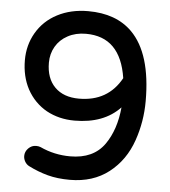

<svg xmlns="http://www.w3.org/2000/svg" viewBox="-52 -745 716 808"><g transform="rotate(5 306.5 -341.0)"><path d="M287.1 -602.1Q243.7 -602.1 210.4 -584Q177.7 -566.4 159.9 -535.9Q142.1 -505.4 142.1 -467.8Q142.1 -401.4 179 -364.5Q215.8 -327.6 281.2 -327.6Q403.3 -327.6 459.5 -429.7Q446.3 -516.1 403.3 -559.1Q360.4 -602.1 287.1 -602.1ZM462.9 -306.6Q394 -233.9 270.5 -233.9Q204.6 -233.9 151.9 -262.7Q126.5 -276.9 105.2 -298.3Q84 -319.8 68.8 -347.7Q40.5 -400.9 40.5 -469.7Q40.5 -532.7 70.3 -584.5Q101.6 -638.7 158.4 -668.2Q215.3 -697.8 288.1 -697.8Q406.7 -697.8 474.1 -630.4Q562 -542.5 562 -341.8Q562 -254.9 534.2 -174.8Q504.4 -88.4 437.3 -36.1Q370.1 16.1 272.5 16.1Q220.2 16.1 179 5.1Q137.7 -5.9 97.2 -26.4Q85.9 -32.2 79.3 -43.7Q72.8 -55.2 72.8 -67.4Q72.8 -85.9 86.7 -99.9Q100.6 -113.8 119.1 -113.8Q129.9 -113.8 138.2 -110.4Q198.2 -82.5 265.6 -82.5Q363.3 -82.5 410.2 -148.9Q454.1 -211.4 462.9 -306.6Z"/></g></svg>

Font: YuPearl-Medium
Style: Medium
Weight: 500
Designer: Max Yao
Foundry: Max-Everyday
Version: Version 1.011; ttfautohint (v1.8.3)